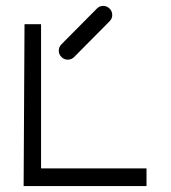

<svg xmlns="http://www.w3.org/2000/svg" viewBox="-20 -679 580 650"><path d="M179 -507Q179 -520 188 -529L308 -650Q317 -659 329 -659Q342 -659 351 -650Q360 -641 360 -628Q360 -616 351 -607L231 -486Q222 -477 209 -477Q197 -477 188 -486Q179 -495 179 -507ZM63 -597H119V-109H476V-49H60Z"/></svg>

Font: ibm3270
Style: Regular
Weight: 400
Monospace: yes
Version: Version 2.0.3